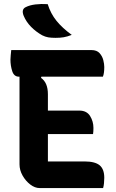

<svg xmlns="http://www.w3.org/2000/svg" viewBox="-20 -954 590 974"><path d="M181 0Q157 0 133.5 -18Q110 -36 94.5 -63.5Q79 -91 79 -120V-565H76Q51 -565 42 -593Q33 -621 33 -652Q33 -663 34.5 -675Q36 -687 37 -700H444Q471 -700 485 -684.5Q499 -669 504 -649Q509 -629 509 -614Q509 -582 502 -565H190L188 -559Q223 -535 223 -476V-393H382Q420 -393 437 -365.5Q454 -338 454 -305Q454 -295 453.5 -288Q453 -281 452 -274H223V-135H409Q462 -135 485.5 -115.5Q509 -96 509 -52Q509 -38 507.5 -24Q506 -10 503 0ZM222 -933Q237 -885 266.5 -848.5Q296 -812 344 -777Q321 -768 303 -765Q285 -762 262 -762Q240 -762 225 -764.5Q210 -767 194 -775Q162 -793 137.5 -818Q113 -843 100 -874Q87 -907 111 -918Q131 -928 159.5 -931.5Q188 -935 222 -933Z"/></svg>

Font: Recursive Sn Csl St
Style: Bold
Weight: 700
Version: Version 1.079;hotconv 1.0.112;makeotfexe 2.5.65598; ttfautoh